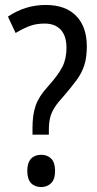

<svg xmlns="http://www.w3.org/2000/svg" viewBox="-20 -744 393 774"><path d="M111 -229Q111 -282 124 -319Q137 -356 173 -395Q215 -442 231.5 -474.5Q248 -507 248 -551Q248 -599 225 -624Q202 -649 160 -649Q125 -649 98 -638.5Q71 -628 43 -611L12 -677Q46 -700 84 -712Q122 -724 164 -724Q244 -724 287 -680Q330 -636 330 -557Q330 -513 320 -481.5Q310 -450 289 -421.5Q268 -393 238 -358Q213 -331 200 -310.5Q187 -290 182 -269Q177 -248 177 -220V-201H111ZM90 -55Q90 -88 105 -104Q120 -120 146 -120Q171 -120 186.5 -104.5Q202 -89 202 -55Q202 -21 186 -5.5Q170 10 146 10Q120 10 105 -6Q90 -22 90 -55Z"/></svg>

Font: Noto Sans Ethiopic Cond
Style: Regular
Weight: 400
Width: 3
Designer: Monotype Design Team
Foundry: Monotype Imaging Inc.
Version: Version 2.102; ttfautohint (v1.8.4.7-5d5b)